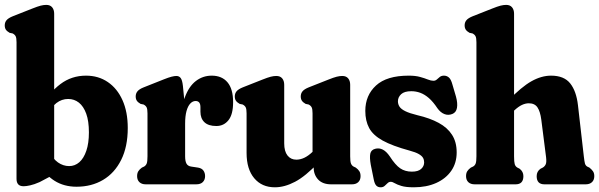

<svg xmlns="http://www.w3.org/2000/svg" viewBox="-22 -769 2501 801"><path d="M204 -711.8V-41.5L143.4 -9.4Q120.5 0.7 103.7 4.3Q86.9 8 76.8 8Q61.3 8 54.1 0.1Q46.9 -7.8 46.9 -22.8L47 -592.6Q47 -610.5 43.2 -617.9Q39.3 -625.2 30.4 -629.6L18.3 -632Q7.1 -638.4 2.4 -645.4Q-2.2 -652.4 -2.2 -663.2Q-2.2 -675.6 5.2 -684.6Q12.6 -693.6 31.4 -701.2L112.5 -733.2Q135 -742.2 147.6 -745.4Q160.3 -748.6 171.1 -748.6Q187.4 -748.6 195.7 -738.4Q204 -728.3 204 -711.8ZM174.9 -286.4 148 -321.5Q183.6 -383.3 230.1 -418.3Q276.6 -453.4 336.9 -453.4Q388.7 -453.4 427.8 -426.7Q467 -400.1 489 -351.1Q511 -302.2 511 -235Q511 -156.8 483.5 -101.9Q456.1 -47 408 -18.5Q360 10 297.3 10Q245.1 10 205.7 -14.7Q166.4 -39.4 138.8 -86.8L180.9 -141.5Q198 -106.7 219.8 -91.4Q241.7 -76.1 266.5 -76.1Q290.4 -76.1 309 -92.3Q327.5 -108.6 338.2 -140.1Q348.9 -171.6 348.9 -216.7Q348.9 -264 337.7 -294.8Q326.4 -325.6 307.1 -340.9Q287.7 -356.1 262.4 -356.1Q235.5 -356.1 213.4 -339.2Q191.3 -322.2 174.9 -286.4Z M731.8 -243.4Q731.8 -315.9 748.9 -362.3Q766 -408.8 795.2 -431.1Q824.4 -453.4 861.2 -453.4Q903.7 -453.4 927.1 -425.6Q950.5 -397.9 950.5 -342.8Q950.5 -291.6 931.1 -267.5Q911.8 -243.3 880.5 -243.3Q847.4 -243.3 830.8 -259.1Q814.2 -274.9 814.2 -302.9V-321.6Q814.2 -335 809.1 -341.3Q804.1 -347.6 793.9 -347.6Q781.8 -347.6 771.8 -337Q761.8 -326.4 756 -305.4Q750.3 -284.4 750.3 -252.9ZM741.1 -410.5 750.3 -316.4V-116.8Q750.3 -96.9 755.8 -86.7Q761.3 -76.5 774.7 -74.2L804 -69.8Q819.4 -67.3 826.5 -57.6Q833.6 -47.9 833.6 -34.2Q833.6 -18.9 824.1 -9.4Q814.7 0 796.4 0H586Q569.3 0 559.7 -9Q550 -18.1 550 -34.2Q550 -46.7 555.1 -54.7Q560.2 -62.8 570 -69.8L579.3 -74.2Q586.7 -78.7 590 -86.8Q593.3 -94.9 593.3 -116.8V-296.1Q593.3 -314 589.5 -321.4Q585.6 -328.7 576.7 -333.1L564.6 -335.5Q553.4 -341.9 548.8 -348.9Q544.1 -355.9 544.1 -366.7Q544.1 -379.1 551.7 -388.3Q559.3 -397.5 577.7 -404.7L662.4 -438.3Q680.9 -445.7 693.3 -448.9Q705.8 -452.1 713.8 -452.1Q725.3 -452.1 731.8 -443.5Q738.3 -435 741.1 -410.5Z M1286.3 -72V-94L1281.9 -96.1V-296.1Q1281.9 -314 1278.1 -321.4Q1274.2 -328.7 1265.3 -333.1L1253.2 -335.5Q1242 -341.9 1237.4 -348.9Q1232.7 -355.9 1232.7 -366.7Q1232.7 -379.1 1240.1 -388.1Q1247.5 -397.1 1266.3 -404.7L1347.4 -436.7Q1369.9 -445.7 1382.5 -448.9Q1395.2 -452.1 1406 -452.1Q1422.3 -452.1 1430.6 -441.9Q1438.9 -431.8 1438.9 -415.3V-116.8Q1438.9 -95 1442.3 -86.6Q1445.8 -78.2 1452.9 -74.2L1462.2 -69.8Q1472 -62.8 1477.1 -54.7Q1482.2 -46.7 1482.2 -34.2Q1482.2 -18.1 1472.5 -9Q1462.9 0 1446.2 0H1359.4Q1323.9 0 1305.1 -20.2Q1286.3 -40.4 1286.3 -72ZM1006.7 -131V-296.1Q1006.7 -314 1002.9 -321.4Q999 -328.7 990.1 -333.1L978 -335.5Q966.8 -341.9 962.2 -348.9Q957.5 -355.9 957.5 -366.7Q957.5 -379.1 964.9 -388.1Q972.3 -397.1 991.1 -404.7L1072.2 -436.7Q1094.7 -445.7 1107.3 -448.9Q1120 -452.1 1130.8 -452.1Q1147.1 -452.1 1155.4 -441.9Q1163.7 -431.8 1163.7 -415.3V-170.9Q1163.7 -137.7 1177.4 -120.3Q1191.1 -102.9 1214.2 -102.9Q1230.8 -102.9 1247.4 -110.7Q1264.1 -118.6 1281.2 -134.9L1296.1 -149.2L1325.8 -111L1306.4 -90.6Q1252.5 -33.5 1208.8 -10.6Q1165.1 12.4 1124.6 12.4Q1070.4 12.4 1038.6 -25.5Q1006.7 -63.4 1006.7 -131Z M1696.3 -52.9Q1722.3 -52.9 1734.9 -64.2Q1747.5 -75.5 1747.5 -91.5Q1747.5 -101.9 1742.9 -110.3Q1738.2 -118.7 1725.1 -126.3Q1712.1 -133.9 1687.1 -140.6Q1614.4 -160.4 1574.1 -182.8Q1533.9 -205.2 1518 -235Q1502 -264.8 1502 -306.4Q1502 -371.3 1546.7 -412.3Q1591.4 -453.4 1682.8 -453.4Q1711.4 -453.4 1730.5 -448Q1749.7 -442.7 1762.9 -437.3Q1776.2 -432 1786.2 -432Q1794.5 -432 1800.3 -437.3Q1806.1 -442.7 1812.8 -448Q1819.6 -453.4 1830.3 -453.4Q1841.7 -453.4 1850.6 -445.8Q1859.6 -438.2 1865.5 -416.2L1880.3 -365.9Q1887.9 -338 1884.4 -318.9Q1881 -299.9 1865 -293.5Q1848 -286.7 1831.8 -293.2Q1815.6 -299.6 1802.8 -317.5Q1785.1 -344.2 1767.4 -359.7Q1749.7 -375.1 1731.5 -381.8Q1713.3 -388.5 1693.8 -388.5Q1664.9 -388.5 1651.5 -376Q1638.1 -363.4 1638.1 -346.6Q1638.1 -334.3 1644.7 -324Q1651.4 -313.8 1669 -305.1Q1686.7 -296.4 1719 -288.5Q1771.5 -276.3 1808.1 -256.4Q1844.7 -236.6 1863.9 -206.5Q1883.2 -176.4 1883.2 -133.2Q1883.2 -89 1860.6 -56.4Q1838.1 -23.8 1797.8 -5.7Q1757.5 12.4 1704.6 12.4Q1671.2 12.4 1652.7 6.7Q1634.3 1.1 1624.8 -4.7Q1615.3 -10.5 1608.3 -10.5Q1600.4 -10.5 1594.7 -4.7Q1589 1.1 1582.5 6.7Q1576.1 12.4 1566 12.4Q1554.4 12.4 1547.5 4.9Q1540.5 -2.7 1537 -21.5L1524.8 -81.8Q1519.5 -111.8 1522.8 -127.9Q1526.1 -144 1543.9 -148.4Q1559.7 -152.5 1574.7 -145Q1589.8 -137.5 1604.2 -116.5Q1627.3 -80.5 1647.7 -66.7Q1668.1 -52.9 1696.3 -52.9Z M2122.6 -711.8V-116.8Q2122.6 -93.7 2125.3 -84.4Q2128 -75.1 2135.8 -70.2L2145.9 -65Q2161.5 -53 2161.5 -34.2Q2161.5 0 2129.1 0H1958.3Q1941.6 0 1931.9 -9Q1922.3 -18.1 1922.3 -34.2Q1922.3 -46.7 1927.4 -54.7Q1932.5 -62.8 1942.3 -69.8L1951.6 -74.2Q1959 -78.3 1962.3 -86.6Q1965.6 -94.9 1965.6 -116.8V-592.6Q1965.6 -610.5 1961.8 -617.9Q1957.9 -625.2 1949 -629.6L1936.9 -632Q1925.7 -638.4 1921.1 -645.4Q1916.4 -652.4 1916.4 -663.2Q1916.4 -675.6 1923.8 -684.6Q1931.2 -693.6 1950 -701.2L2031.1 -733.2Q2053.6 -742.2 2066.2 -745.4Q2078.9 -748.6 2089.7 -748.6Q2106 -748.6 2114.3 -738.4Q2122.6 -728.3 2122.6 -711.8ZM2108 -293.8 2078.7 -329.2 2098.5 -349.6Q2153.5 -406.6 2195.1 -430Q2236.8 -453.4 2277 -453.4Q2331.1 -453.4 2356.8 -421.1Q2382.5 -388.8 2389.2 -330L2413.6 -116.8Q2416 -95.3 2418.3 -87Q2420.6 -78.7 2427.6 -74.2L2436.9 -69.8Q2446.3 -62.4 2451.8 -54.5Q2457.3 -46.7 2457.3 -34.2Q2457.3 -18.1 2447.6 -9Q2438 0 2421.3 0H2249.3Q2216.9 0 2216.9 -34.2Q2216.9 -53.8 2232.9 -65L2243 -70.2Q2250.8 -75.1 2254.7 -83.6Q2258.6 -92.1 2256.2 -112.8L2236.2 -269.7Q2231.7 -304.1 2220.2 -321.1Q2208.7 -338.1 2184.2 -338.1Q2170.4 -338.1 2155.6 -331.3Q2140.9 -324.5 2123.3 -308.1Z"/></svg>

Font: Fraunces 144pt S100 Black
Style: Regular
Weight: 900
Version: Version 1.000